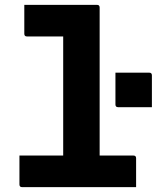

<svg xmlns="http://www.w3.org/2000/svg" viewBox="-20 -770 645 790"><path d="M60 -130H240V-620H91Q80 -620 80 -631V-750H379Q390 -750 390 -739V-130H529Q540 -130 540 -119V0H71Q60 0 60 -11ZM605 -329H466Q455 -329 455 -340V-471H594Q605 -471 605 -460Z"/></svg>

Font: Recursive Mn Lnr St XBd
Style: Regular
Weight: 800
Monospace: yes
Version: Version 1.079;hotconv 1.0.112;makeotfexe 2.5.65598; ttfautoh